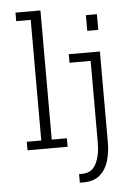

<svg xmlns="http://www.w3.org/2000/svg" viewBox="-62 -796 724 1042"><g transform="rotate(-5 300.0 -275.0)"><path d="M62.5 0V-46.5H141.5V-703.5H62.5V-750H198.5V-46.5H281V0ZM442 -703H502V-617.5H442ZM330 200V153H347Q400 153 423 106.8Q446 60.5 446 -7.5V-453.5H331V-500H500.5V-4.5Q500.5 48.5 486.8 95.2Q473 142 440 171Q407 200 350 200Z"/></g></svg>

Font: Trispace Condensed ExtraLight
Style: Regular
Weight: 200
Width: 3
Designer: Tyler Finck
Foundry: Etcetera Type Company
Version: Version 1.210; ttfautohint (v1.8.3)